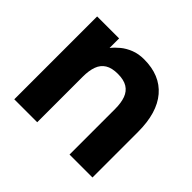

<svg xmlns="http://www.w3.org/2000/svg" viewBox="-128 -676 832 832"><g transform="rotate(45 287.5 -260.5)"><path d="M386.5 0H527.1V-279.3Q527.1 -396.5 474.1 -458.5Q421.1 -520.5 323.4 -520.5Q289.4 -520.5 262.5 -509.8Q235.6 -499 216 -482.9Q196.3 -466.7 182.6 -449.2V-507.8H47.9V0H188.5V-279.3Q188.5 -316.9 198 -342.8Q207.5 -368.7 229.2 -382.1Q250.9 -395.5 287.5 -395.5Q324.1 -395.5 345.8 -382.1Q367.5 -368.7 377 -342.8Q386.5 -316.9 386.5 -279.3Z"/></g></svg>

Font: Giphurs SC
Style: Regular
Weight: 400
Version: Version 0.920